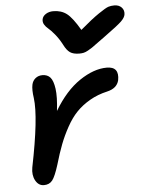

<svg xmlns="http://www.w3.org/2000/svg" viewBox="-56 -836 667 893"><g transform="rotate(-5 278.0 -390.0)"><path d="M511.2 -792Q532.7 -792 545.2 -779.1Q557.6 -766.1 555.2 -747.1Q553.7 -732.4 535.9 -714.8Q518.1 -697.3 455.1 -651.9Q439.9 -641.1 419.4 -626Q398.9 -610.8 391.1 -605.5Q383.3 -600.1 371.3 -593.5Q359.4 -586.9 350.6 -585Q341.8 -583 330.1 -583Q302.7 -583 287.1 -593.5Q271.5 -604 257.8 -631.8Q243.2 -659.7 225.3 -681.2Q207.5 -702.6 196 -711.9Q184.6 -721.2 178 -732.4Q171.4 -743.7 173.8 -756.8Q176.8 -771.5 191.7 -780.8Q206.5 -790 226.1 -790Q263.2 -790 289.1 -770.3Q314.9 -750.5 349.1 -691.9Q403.3 -738.3 437.3 -761.2Q471.2 -784.2 483.4 -788.1Q495.6 -792 511.2 -792ZM112.8 12.2Q87.9 12.2 73.7 -13.4Q59.6 -39.1 65.9 -74.2Q112.8 -305.2 101.1 -395Q95.2 -434.6 100.1 -458Q104 -476.1 117.4 -487.1Q130.9 -498 149.9 -498Q173.3 -498 186.8 -482.9Q200.2 -467.8 205.6 -429.7Q210.9 -391.6 203.1 -326.2Q256.8 -416.5 323.7 -461.7Q390.6 -506.8 451.2 -506.8Q510.7 -506.8 499 -443.8Q490.2 -406.7 443.8 -396Q398.4 -385.7 361.8 -364.5Q325.2 -343.3 299.1 -316.2Q272.9 -289.1 251 -249.3Q229 -209.5 213.9 -170.2Q198.7 -130.9 183.1 -77.1Q166.5 -23.9 152.6 -5.9Q138.7 12.2 112.8 12.2Z"/></g></svg>

Font: Shantell Sans Normal
Style: Italic
Weight: 500
Italic angle: -11.31°
Designer: Stephen Nixon, Anya Danilova, Shantell Martin
Foundry: Arrow Type
Version: Version 1.006;[559af2be0]